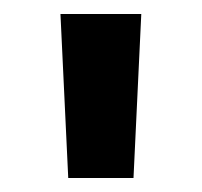

<svg xmlns="http://www.w3.org/2000/svg" viewBox="-20 -816 290 276"><path d="M66.9 -795.9H183.1L171.9 -560.1H78.1Z"/></svg>

Font: Doppio One
Style: Regular
Weight: 400
Designer: Szymon Celej
Foundry: Szymon Celej
Version: Version 1.002